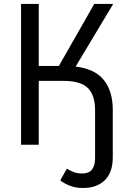

<svg xmlns="http://www.w3.org/2000/svg" viewBox="-20 -726 655 963"><path d="M85.6 0V-706.2H174.4V-395.4H275.4L452.8 -706.2H547.7L359.5 -392.3Q456.9 -380 501.3 -324.1Q545.6 -268.2 545.6 -174.9V62.1Q545.6 140 505.1 178.5Q464.6 216.9 396.9 216.9Q357.4 216.9 328.7 204.9Q300 192.8 282.1 179L315.4 120Q333.8 130.8 350.5 137.4Q367.2 144.1 393.3 144.1Q456.9 144.1 456.9 67.2V-173.8Q456.9 -248.7 420.5 -284.6Q384.1 -320.5 295.4 -320.5H174.4V0Z"/></svg>

Font: FiraCode Nerd Font Mono
Style: Regular
Weight: 400
Monospace: yes
Designer: Carrois Corporate, Edenspiekermann AG, Nikita Prokopov
Foundry: Carrois Corporate, Edenspiekermann AG, Nikita Prokopov
Version: Version 6.002;Nerd Fonts 3.4.0